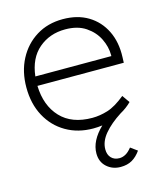

<svg xmlns="http://www.w3.org/2000/svg" viewBox="-113 -613 765 915"><g transform="rotate(-15 270.0 -155.0)"><path d="M290 10Q215 10 156.5 -24Q98 -58 65 -119Q32 -180 32 -261Q32 -339 64 -400Q96 -461 152.5 -496Q209 -531 283 -531Q356 -531 408 -499.5Q460 -468 487.5 -412Q515 -356 512 -282L511 -255H85Q88 -157 143 -98.5Q198 -40 299 -40Q336 -40 375 -52Q414 -64 463 -104L489 -67Q465 -43 434 -26Q381 8 350 45Q319 82 319 121Q319 148 334 163.5Q349 179 374 179Q389 179 404 171Q419 163 435 143L468 167Q449 194 425.5 207.5Q402 221 369 221Q329 221 301 196Q273 171 273 129Q273 67 335 7Q313 10 290 10ZM282 -481Q205 -481 151 -435Q97 -389 87 -301H462V-307Q462 -347 442.5 -387Q423 -427 383 -454Q343 -481 282 -481Z"/></g></svg>

Font: Lexend ExtraLight
Style: Regular
Weight: 200
Designer: Bonnie Shaver-Troup, Thomas Jockin
Foundry: Lexend
Version: Version 1.007; ttfautohint (v1.8.3)